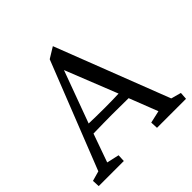

<svg xmlns="http://www.w3.org/2000/svg" viewBox="-180 -875 1039 1039"><g transform="rotate(-45 339.0 -355.5)"><path d="M5 0H197L199 -42L128 -58L186 -221C241 -222 288 -223 328 -223C365 -223 409 -222 456 -222L520 -58L449 -42L451 0H673L676 -42L618 -58L365 -711L303 -673L60 -58L3 -42ZM206 -278 316 -577 435 -278C406 -277 370 -276 328 -276C277 -276 237 -277 206 -278Z"/></g></svg>

Font: TPK Tissa Web Quiz
Style: Regular
Weight: 400
Designer: Jacques Le Bailly, Suppakit Chalermlarp | Katatrad Co.,Ltd.
Foundry: Jacques Le Bailly, Cadson Demak Co.,Ltd.
Version: Version 5.000;Glyphs 3.1.2 (3151)